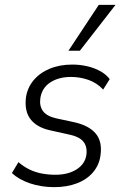

<svg xmlns="http://www.w3.org/2000/svg" viewBox="-20 -763 508 791"><path d="M203 8Q150 8 104 -7.5Q58 -23 29 -50L56 -95Q78 -76 102 -64.5Q126 -53 153 -48Q180 -43 208 -43Q261 -43 296 -65.5Q331 -88 336 -126Q340 -160 323 -180Q306 -200 268 -208L187 -226Q132 -238 106 -271.5Q80 -305 87 -362Q93 -402 118.5 -432.5Q144 -463 185 -480Q226 -497 278 -497Q308 -497 337.5 -490.5Q367 -484 392 -470.5Q417 -457 432 -437L405 -394Q379 -422 344 -434Q309 -446 273 -446Q221 -446 186.5 -423Q152 -400 146 -357Q142 -326 157 -305.5Q172 -285 209 -276L288 -259Q348 -245 375 -212Q402 -179 394 -123Q389 -84 364 -54Q339 -24 297.5 -8Q256 8 203 8ZM262 -554 387 -743H456L309 -554Z"/></svg>

Font: Nunito Sans 10pt SemiCondensed Light
Style: Italic
Weight: 300
Width: 4
Italic angle: -9°
Designer: Vernon Adams
Foundry: Vernon Adams
Version: Version 3.101;gftools[0.9.27]